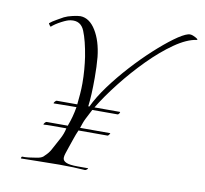

<svg xmlns="http://www.w3.org/2000/svg" viewBox="-65 -599 714 670"><g transform="rotate(10 292.5 -264.0)"><path d="M277 1Q238 -2 186 -2Q147 -2 110.5 -1Q74 0 51 0Q49 0 50.5 -3.5Q52 -7 53 -7Q61 -7 63 -7Q65 -7 76 -8Q88 -10 103 -12Q118 -14 126 -20Q128 -22 137 -31Q146 -40 154 -56Q163 -73 173.5 -92Q184 -111 188 -131Q154 -131 135.5 -131Q117 -131 108 -130Q107 -130 107 -131Q107 -133 110.5 -137Q114 -141 116 -141H192V-143Q204 -174 210 -210Q176 -210 157.5 -209.5Q139 -209 130 -209Q129 -209 129 -210Q129 -212 132.5 -216Q136 -220 138 -220H211Q213 -239 214.5 -257.5Q216 -276 216 -295Q216 -320 214 -344Q212 -368 209 -388Q200 -444 186.5 -477Q173 -510 138 -505Q127 -504 106 -493Q85 -482 73 -471Q72 -470 68 -475.5Q64 -481 65 -482Q73 -489 89 -498Q105 -507 112 -511Q124 -517 142 -521Q160 -525 169 -525Q201 -524 223.5 -487.5Q246 -451 252 -395Q255 -362 255 -322Q255 -258 250 -220H254Q271 -256 300.5 -296Q330 -336 365.5 -375Q401 -414 436.5 -446.5Q472 -479 502 -501Q532 -523 550 -528Q558 -530 567 -526.5Q576 -523 581.5 -519Q587 -515 583 -514Q548 -509 505 -479Q462 -449 418.5 -405Q375 -361 336.5 -312Q298 -263 272 -220H362Q363 -220 363 -219Q363 -217 360.5 -213.5Q358 -210 356 -210H266Q261 -200 256.5 -191.5Q252 -183 248 -175Q244 -167 241 -158.5Q238 -150 235 -141H341Q342 -141 342 -140Q342 -139 339 -135Q336 -131 334 -131H231Q224 -115 218.5 -98.5Q213 -82 207 -65Q203 -53 200 -44Q197 -35 197 -28Q197 -18 209 -12.5Q221 -7 250 -7H286Q287 -7 287 -6Q287 -5 283.5 -2Q280 1 277 1Z"/></g></svg>

Font: Gwendolyn
Style: Regular
Weight: 400
Designer: Robert E. Leuschke
Foundry: Robert E. Leuschke
Version: Version 1.010; ttfautohint (v1.8.3)